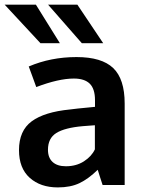

<svg xmlns="http://www.w3.org/2000/svg" viewBox="-42 -795 620 825"><path d="M131.8 -609.4 -22 -774.9H112.3L215.3 -609.4ZM309.6 -609.4 164.6 -774.9H290.5L401.4 -609.4ZM206.5 10.3Q131.8 10.3 85.7 -31Q39.6 -72.3 39.6 -149.9Q39.6 -233.4 94.2 -273.7Q148.9 -314 259.3 -324.7Q274.4 -326.7 292 -328.6Q309.6 -330.6 331.5 -332.5Q353.5 -334.5 366.2 -335.9V-364.3Q366.2 -413.1 343.8 -435.3Q321.3 -457.5 275.4 -457.5Q210 -457.5 113.8 -420.9Q113.3 -422.4 97.7 -465.3Q82 -508.3 81.5 -509.3Q176.3 -549.8 286.6 -549.8Q395 -549.8 444.3 -502.7Q493.7 -455.6 493.7 -350.1V0H398.9Q398.4 -2 388.2 -32.7Q377.9 -63.5 377.9 -65.4Q337.9 -26.4 299.6 -8.1Q261.2 10.3 206.5 10.3ZM241.2 -80.6Q285.6 -80.6 318.6 -101.8Q351.6 -123 365.7 -153.3V-256.8Q364.3 -256.8 340.1 -254.9Q315.9 -252.9 314 -252.9Q236.3 -246.1 200.2 -223.6Q164.1 -201.2 164.1 -151.4Q164.1 -117.2 184.1 -98.9Q204.1 -80.6 241.2 -80.6Z"/></svg>

Font: Oxygen
Style: Bold
Weight: 700
Designer: vernon adams
Foundry: Vernon Adams
Version: Version 0.2.3 webfont; ttfautohint (v0.93.3-1d66) -l 8 -r 50